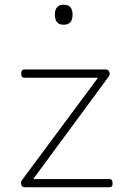

<svg xmlns="http://www.w3.org/2000/svg" viewBox="-20 -795 535 815"><path d="M88 0Q72 0 70 -11.5Q68 -23 73 -30L396 -465H85Q77 -465 73.5 -469Q70 -473 70 -483Q70 -491 73.5 -495.5Q77 -500 85 -500H429Q437 -500 441 -495Q445 -490 445.5 -483Q446 -476 440 -468L121 -35H443Q451 -35 454.5 -30.5Q458 -26 458 -15Q458 -8 454.5 -4Q451 0 443 0ZM250 -690Q231 -690 222 -701Q213 -712 213 -733Q213 -754 222.5 -764.5Q232 -775 250 -775Q269 -775 278.5 -764.5Q288 -754 288 -733Q288 -711 278.5 -700.5Q269 -690 250 -690Z"/></svg>

Font: Playwrite BE WAL Thin
Style: Regular
Weight: 250
Version: Version 1.002